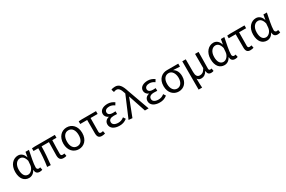

<svg xmlns="http://www.w3.org/2000/svg" viewBox="180 -2484 6501 4359"><g transform="rotate(-30 3431.0 -305.0)"><path d="M261 13C331 13 388 -24 429 -97H433C432 -21 475 13 540 13C572 13 594 6 610 -1L596 -70C585 -66 571 -63 559 -63C529 -63 505 -82 505 -119C505 -218 544 -400 573 -543H483L460 -414H457C426 -518 357 -557 289 -557C164 -557 51 -448 51 -262C51 -84 137 13 261 13ZM279 -63C195 -63 146 -136 146 -263C146 -406 221 -480 299 -480C350 -480 406 -453 436 -335L428 -232C420 -140 351 -63 279 -63Z M1166 13C1198 13 1222 8 1241 1L1229 -68C1208 -65 1195 -63 1185 -63C1151 -63 1134 -78 1134 -116C1134 -169 1135 -344 1142 -468H1252V-543H728L650 -538V-468H775C775 -321 761 -153 737 0L829 5C844 -146 861 -315 861 -468H1054C1053 -348 1048 -179 1048 -122C1048 -34 1082 13 1166 13Z M1567 13C1703 13 1814 -90 1814 -271C1814 -453 1703 -557 1567 -557C1431 -557 1319 -453 1319 -271C1319 -90 1431 13 1567 13ZM1567 -63C1470 -63 1414 -144 1414 -271C1414 -397 1470 -481 1567 -481C1664 -481 1720 -397 1720 -271C1720 -144 1664 -63 1567 -63Z M2168 13C2202 13 2233 6 2255 -1L2241 -71C2223 -66 2206 -63 2188 -63C2158 -63 2143 -78 2143 -116C2143 -226 2144 -346 2146 -469H2331V-543H1953L1875 -538V-469H2057V-122C2057 -34 2086 13 2168 13Z M2633 13C2708 13 2765 -4 2830 -54L2791 -115C2740 -74 2695 -60 2642 -60C2550 -60 2495 -97 2495 -157C2495 -218 2540 -250 2629 -250C2656 -250 2682 -249 2713 -247V-318C2687 -316 2667 -316 2646 -316C2558 -316 2521 -350 2521 -399C2521 -455 2573 -484 2640 -484C2690 -484 2734 -467 2776 -436L2813 -497C2762 -534 2703 -557 2637 -557C2526 -557 2430 -509 2430 -411C2430 -360 2460 -310 2516 -290V-285C2455 -269 2403 -228 2403 -150C2403 -49 2499 13 2633 13Z M2968 9 3146 -451H3150L3300 0H3397L3191 -574C3142 -730 3089 -809 2981 -809C2933 -809 2904 -801 2878 -790L2902 -714C2921 -724 2941 -732 2971 -732C3033 -732 3070 -679 3101 -579L3107 -556L2871 0Z M3686 13C3761 13 3818 -4 3883 -54L3844 -115C3793 -74 3748 -60 3695 -60C3603 -60 3548 -97 3548 -157C3548 -218 3593 -250 3682 -250C3709 -250 3735 -249 3766 -247V-318C3740 -316 3720 -316 3699 -316C3611 -316 3574 -350 3574 -399C3574 -455 3626 -484 3693 -484C3743 -484 3787 -467 3829 -436L3866 -497C3815 -534 3756 -557 3690 -557C3579 -557 3483 -509 3483 -411C3483 -360 3513 -310 3569 -290V-285C3508 -269 3456 -228 3456 -150C3456 -49 3552 13 3686 13Z M4186 13C4319 13 4423 -85 4423 -254C4423 -357 4383 -432 4316 -470V-474C4376 -473 4426 -470 4487 -465V-543H4190C4062 -543 3942 -456 3942 -265C3942 -86 4055 13 4186 13ZM4187 -63C4100 -63 4037 -141 4037 -265C4037 -402 4102 -467 4188 -467C4282 -467 4334 -370 4334 -261C4334 -139 4273 -63 4187 -63Z M4593 199H4685C4679 114 4678 66 4677 -41C4703 2 4739 11 4783 11C4842 11 4894 -22 4934 -92H4936C4943 -19 4972 13 5034 13C5063 13 5082 8 5099 0L5087 -69C5073 -65 5063 -63 5054 -63C5030 -63 5014 -75 5014 -106C5014 -237 5018 -396 5020 -543H4928V-171C4878 -82 4833 -66 4784 -66C4713 -66 4684 -115 4684 -210V-543H4593Z M5383 13C5453 13 5510 -24 5551 -97H5555C5554 -21 5597 13 5662 13C5694 13 5716 6 5732 -1L5718 -70C5707 -66 5693 -63 5681 -63C5651 -63 5627 -82 5627 -119C5627 -218 5666 -400 5695 -543H5605L5582 -414H5579C5548 -518 5479 -557 5411 -557C5286 -557 5173 -448 5173 -262C5173 -84 5259 13 5383 13ZM5401 -63C5317 -63 5268 -136 5268 -263C5268 -406 5343 -480 5421 -480C5472 -480 5528 -453 5558 -335L5550 -232C5542 -140 5473 -63 5401 -63Z M6061 13C6095 13 6126 6 6148 -1L6134 -71C6116 -66 6099 -63 6081 -63C6051 -63 6036 -78 6036 -116C6036 -226 6037 -346 6039 -469H6224V-543H5846L5768 -538V-469H5950V-122C5950 -34 5979 13 6061 13Z M6498 13C6568 13 6625 -24 6666 -97H6670C6669 -21 6712 13 6777 13C6809 13 6831 6 6847 -1L6833 -70C6822 -66 6808 -63 6796 -63C6766 -63 6742 -82 6742 -119C6742 -218 6781 -400 6810 -543H6720L6697 -414H6694C6663 -518 6594 -557 6526 -557C6401 -557 6288 -448 6288 -262C6288 -84 6374 13 6498 13ZM6516 -63C6432 -63 6383 -136 6383 -263C6383 -406 6458 -480 6536 -480C6587 -480 6643 -453 6673 -335L6665 -232C6657 -140 6588 -63 6516 -63Z"/></g></svg>

Font: Source Han Sans TC
Style: Regular
Weight: 400
Designer: Ryoko NISHIZUKA 西塚涼子 (kana, bopomofo & ideographs); Paul D. Hunt (Latin, Greek & Cyrillic); Sandoll Communications 산돌커뮤니
Foundry: Adobe
Version: Version 2.002;hotconv 1.0.116;makeotfexe 2.5.65601